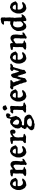

<svg xmlns="http://www.w3.org/2000/svg" viewBox="2466 -3312 1119 6092"><g transform="rotate(-90 3026.0 -266.5)"><path d="M225 -509H240L256 -507L272 -504L287 -499L302 -495L314 -489L329 -488L340 -479L350 -472L361 -464L372 -455L379 -442L387 -434L391 -420L399 -409L406 -399L410 -384L417 -365L426 -348L427 -330L417 -315L402 -305L389 -294L375 -280L361 -270H347L333 -266L317 -268L300 -265L284 -266L268 -268H252L235 -266L214 -270L193 -268L175 -265L165 -257L167 -245V-230L165 -217L171 -201L172 -188L174 -176L176 -163L189 -150L199 -137L206 -125L221 -115L231 -104H247L258 -101L270 -99H282L298 -101L314 -105L329 -114L345 -121L362 -125L379 -123L399 -121L406 -109L404 -93L394 -81L384 -72L375 -59L358 -46L345 -36L332 -23L315 -17L298 -9L278 -3L256 -2L240 6L225 7L210 6L198 10L183 6L165 -6L146 -16L126 -26L99 -53L91 -71L81 -86L71 -106L59 -123L55 -151L46 -170V-193L41 -213L43 -235L44 -257V-278L48 -300L50 -322L62 -342L69 -360L78 -380L85 -399L98 -413L106 -428L115 -437L127 -447L134 -457L145 -466L155 -471L165 -478L175 -486L188 -489L202 -495L214 -501ZM233 -425H216L202 -417L192 -407L183 -396L178 -383L170 -368L168 -352L165 -340V-325L185 -324H200L214 -322H265L277 -324L289 -325L302 -327L317 -330L322 -340L320 -350L315 -362L307 -377L298 -389L287 -401L273 -415L256 -420Z M595 -506 611 -504 624 -501 639 -508 653 -504 666 -501 678 -495 690 -481 694 -465 695 -451 692 -439 695 -427 707 -424 720 -430 732 -439 744 -449 758 -458 772 -463 784 -473 798 -481 810 -484 820 -491H833L844 -493L854 -496L864 -491H876L886 -490L901 -483L918 -470L933 -458L945 -442L952 -425L959 -411V-400L963 -388L957 -376L965 -363L967 -341L963 -324L965 -309V-295L967 -282L962 -272V-259L960 -247V-234L955 -221L959 -207L957 -195L953 -182L950 -169L957 -157V-143L955 -130V-120L960 -107V-100L962 -102L977 -106L990 -109L1002 -117L1016 -112L1034 -106V-91L1024 -77L1016 -62L1002 -54L987 -42L973 -32L957 -24L941 -19L926 -10L918 2L902 7L891 18L876 21L860 16L845 10L835 0L830 -14L837 -24L843 -36L842 -49L843 -62L841 -74V-87L842 -100L841 -112L839 -124V-150L843 -163L836 -175L841 -186L845 -199V-212L847 -227V-239L845 -252L848 -265L845 -277L847 -288L845 -299L849 -311V-324L847 -338L845 -354L838 -366L837 -380L824 -390L810 -397H798L788 -394H776L763 -382L748 -370L734 -359L719 -353L705 -345L692 -334L687 -323L682 -309V-292L680 -272L682 -255L683 -238L682 -218L683 -201V-170L682 -154L680 -138L685 -123V-111L690 -99L697 -91L707 -83H719L729 -79L741 -78L754 -74L771 -62L779 -55L771 -45L754 -37L739 -33L724 -24L710 -15L699 -7L685 2L668 4H651L637 2L621 7L607 5L592 4L578 5L562 7L546 5L531 0L514 -2L499 -7L489 -17L481 -28L486 -38L496 -47L503 -57L514 -66L524 -74L534 -81L546 -88L557 -96L562 -106L564 -116L565 -128L564 -140L565 -152V-165L567 -175V-187L569 -199V-211L565 -224L567 -236L565 -248V-284L564 -299L565 -311V-334L569 -353V-371L571 -390V-407L558 -417L546 -418H529L509 -420L492 -427L479 -430L472 -439V-451L479 -463L492 -481L507 -482H516L528 -493L546 -494H564L580 -498Z M1258 -509H1273L1289 -507L1305 -504L1320 -499L1335 -495L1347 -489L1362 -488L1373 -479L1383 -472L1394 -464L1405 -455L1412 -442L1420 -434L1424 -420L1432 -409L1439 -399L1443 -384L1450 -365L1459 -348L1460 -330L1450 -315L1435 -305L1422 -294L1408 -280L1394 -270H1380L1366 -266L1350 -268L1333 -265L1317 -266L1301 -268H1285L1268 -266L1247 -270L1226 -268L1208 -265L1198 -257L1200 -245V-230L1198 -217L1204 -201L1205 -188L1207 -176L1209 -163L1222 -150L1232 -137L1239 -125L1254 -115L1264 -104H1280L1291 -101L1303 -99H1315L1331 -101L1347 -105L1362 -114L1378 -121L1395 -125L1412 -123L1432 -121L1439 -109L1437 -93L1427 -81L1417 -72L1408 -59L1391 -46L1378 -36L1365 -23L1348 -17L1331 -9L1311 -3L1289 -2L1273 6L1258 7L1243 6L1231 10L1216 6L1198 -6L1179 -16L1159 -26L1132 -53L1124 -71L1114 -86L1104 -106L1092 -123L1088 -151L1079 -170V-193L1074 -213L1076 -235L1077 -257V-278L1081 -300L1083 -322L1095 -342L1102 -360L1111 -380L1118 -399L1131 -413L1139 -428L1148 -437L1160 -447L1167 -457L1178 -466L1188 -471L1198 -478L1208 -486L1221 -489L1235 -495L1247 -501ZM1266 -425H1249L1235 -417L1225 -407L1216 -396L1211 -383L1203 -368L1201 -352L1198 -340V-325L1218 -324H1233L1247 -322H1298L1310 -324L1322 -325L1335 -327L1350 -330L1355 -340L1353 -350L1348 -362L1340 -377L1331 -389L1320 -401L1306 -415L1289 -420Z M1559 -487 1578 -490 1599 -497 1619 -502 1640 -500 1662 -503 1681 -504 1698 -502 1712 -494 1722 -472 1724 -460 1726 -450 1724 -438 1733 -434 1746 -438 1759 -448 1767 -458 1783 -465 1795 -477 1807 -482 1817 -486 1827 -489 1839 -494 1850 -499H1862L1872 -503L1884 -506H1900L1918 -499L1930 -491L1941 -484L1946 -474L1951 -463L1956 -453V-439L1960 -427V-403L1956 -391L1955 -379L1948 -369L1941 -360L1936 -352L1925 -346L1915 -338L1903 -336H1889L1875 -334L1865 -340L1850 -346L1836 -360L1831 -376V-391L1830 -405L1840 -425L1815 -419L1798 -415L1784 -407L1774 -395L1762 -388L1752 -382L1743 -374L1736 -365L1729 -353L1722 -334L1717 -321L1714 -307L1717 -293L1712 -281V-266L1710 -254V-238L1712 -224L1714 -207L1716 -188L1717 -171L1716 -161L1717 -149L1716 -137V-125L1717 -113L1724 -100L1735 -90L1748 -85H1762L1776 -82L1790 -78H1803L1815 -71L1827 -51L1821 -44L1809 -40L1798 -31L1790 -21L1778 -18L1764 -14L1753 -8L1743 -1L1729 1H1707L1695 -2H1683L1671 -1L1659 -2L1647 -4H1635L1621 -6H1609L1595 -4H1556L1544 -11L1535 -18L1530 -27V-40L1539 -56L1551 -66L1557 -73L1564 -82L1575 -87L1586 -95L1602 -105L1605 -118V-133L1606 -149L1611 -168L1609 -183V-195L1611 -205L1609 -216L1608 -228L1606 -238V-248L1607 -260L1605 -271L1609 -281L1607 -293V-303L1609 -314V-324L1611 -336L1608 -346V-360L1605 -379L1607 -395L1602 -408L1595 -417H1571L1557 -420H1545L1532 -422L1518 -425L1506 -436L1504 -455L1511 -472L1525 -478L1542 -480Z M2334 -602 2344 -609 2352 -620 2368 -618 2379 -627 2390 -628 2403 -634 2417 -639 2432 -637 2443 -625 2460 -623 2473 -611 2475 -592 2472 -573 2471 -554 2466 -537 2454 -522 2442 -510 2427 -498 2411 -494 2397 -496 2388 -501 2379 -509 2369 -519V-538L2356 -520V-516L2350 -501L2356 -483L2353 -465L2359 -440L2370 -427L2372 -405L2376 -386L2381 -365L2389 -346L2395 -328V-311L2386 -300L2378 -290L2375 -276L2365 -267L2359 -255V-239L2348 -227L2343 -217L2331 -214L2322 -204L2313 -187L2297 -184L2287 -175L2276 -162H2259L2245 -153L2235 -146L2218 -145L2206 -136L2190 -130L2175 -129L2158 -130L2144 -134L2129 -136L2117 -127L2103 -130L2098 -117L2097 -102L2094 -89V-74L2104 -65L2122 -62L2138 -67L2154 -62L2172 -59L2190 -64L2210 -59L2228 -62L2248 -59H2266L2285 -54L2303 -59L2320 -52L2332 -43L2347 -42L2362 -40L2372 -30L2376 -19L2386 -11L2394 -4L2401 5L2409 13L2410 27L2425 30V42L2426 53L2432 64L2434 76V86L2432 101L2435 116L2426 129L2416 145L2412 161L2400 163L2394 170L2381 173L2374 182L2365 189L2354 197L2334 198L2322 207L2306 217L2293 226L2276 230L2262 244L2245 245L2228 255L2215 253L2203 255L2190 251L2181 258L2169 260L2158 267L2147 263L2137 272L2126 273H2112L2097 270L2084 266L2068 267H2056L2045 260L2029 258L2013 260L1996 258L1990 244L1976 238L1963 227L1954 213L1942 200L1941 183V151L1953 134L1961 116L1976 102L1987 92L1994 83L2000 74L2010 67L2019 63L2026 51L2034 44L2045 38L2048 27L2039 20L2023 16L2009 14L1997 2L1990 -11L1984 -27L1978 -42L1979 -58L1984 -73L2000 -79L2006 -94L2007 -109L2010 -124L2034 -136L2042 -149L2031 -162L2028 -180L2016 -190L2007 -202L2000 -218L2001 -231L1997 -245L1991 -258L1997 -271L2000 -285V-299L2004 -311L2001 -325L2007 -337L2012 -351L2022 -360L2026 -372L2029 -387L2042 -395L2048 -408L2059 -417L2066 -429L2075 -442L2091 -446L2101 -455L2106 -468L2120 -474L2131 -486L2144 -492L2157 -493L2169 -496L2179 -505H2192L2207 -508L2221 -504L2238 -502L2254 -501L2266 -493L2279 -486L2289 -477L2293 -485L2299 -498L2307 -509L2308 -525L2313 -541L2315 -557L2317 -572L2323 -577L2325 -586V-594ZM2170 -417 2157 -420 2144 -414 2132 -398 2128 -383 2123 -372 2117 -348V-337L2116 -323V-311L2113 -299L2116 -283L2119 -265L2128 -249L2140 -237L2157 -231L2175 -224L2194 -220L2210 -218L2227 -221L2244 -230L2257 -239L2266 -252L2272 -265L2276 -277V-292L2275 -306L2260 -336L2253 -348L2242 -361L2233 -374L2221 -386L2209 -395L2197 -403L2184 -411ZM2173 32 2154 35 2135 44 2120 51 2109 59 2097 67 2086 79 2075 92 2066 105 2060 119 2057 132 2059 148 2069 163 2082 172 2092 175 2104 179H2119L2131 182H2144L2156 183L2167 185L2181 186L2192 185H2204L2218 182H2228L2239 175L2251 172L2262 169L2273 164L2284 161L2293 155L2303 151L2310 136L2313 122V111L2311 98L2306 88L2299 79L2291 68L2284 60L2273 51L2262 44L2253 41L2242 35L2232 33H2194Z M2657 -504 2670 -507 2684 -504 2694 -495 2705 -488 2710 -474 2713 -456 2708 -437 2710 -418 2707 -400 2708 -380 2705 -362V-290L2707 -272L2703 -253V-231L2701 -210L2703 -189L2700 -171L2701 -161V-150L2700 -138L2707 -125L2710 -108L2715 -95L2725 -94L2739 -90L2755 -87L2771 -83H2789L2804 -75L2818 -66L2820 -49L2804 -42L2789 -29H2769L2757 -17L2748 -7L2734 -3L2722 0H2707L2693 4L2677 2L2657 -1H2640L2628 0L2615 2H2577L2564 -1L2552 2L2533 -1L2512 -10L2498 -15L2495 -33L2505 -47L2526 -68L2539 -75L2552 -87L2564 -95L2577 -104L2582 -118L2580 -132L2582 -146L2584 -161V-175L2580 -187L2584 -201L2585 -215L2584 -227L2587 -239L2585 -251L2587 -264V-274L2589 -286L2587 -297L2589 -309V-332L2585 -344L2589 -357V-374L2584 -395L2575 -407L2562 -409H2547L2535 -411L2521 -409L2503 -407L2486 -411L2475 -423L2470 -435L2477 -444L2484 -455L2495 -467L2505 -477L2517 -488L2533 -498L2549 -500L2557 -497L2566 -491L2577 -495H2605L2619 -498L2643 -506ZM2646 -741 2666 -743 2682 -736 2696 -729 2708 -720 2715 -706 2718 -690 2723 -674 2730 -659V-644L2718 -635L2706 -631L2682 -621L2671 -617L2662 -610L2652 -605L2641 -598L2629 -596L2613 -605L2599 -619L2587 -635L2574 -651L2567 -667V-681L2572 -694L2579 -706L2592 -720L2606 -731L2623 -738Z M3033 -509H3048L3064 -507L3080 -504L3095 -499L3110 -495L3122 -489L3137 -488L3148 -479L3158 -472L3169 -464L3180 -455L3187 -442L3195 -434L3199 -420L3207 -409L3214 -399L3218 -384L3225 -365L3234 -348L3235 -330L3225 -315L3210 -305L3197 -294L3183 -280L3169 -270H3155L3141 -266L3125 -268L3108 -265L3092 -266L3076 -268H3060L3043 -266L3022 -270L3001 -268L2983 -265L2973 -257L2975 -245V-230L2973 -217L2979 -201L2980 -188L2982 -176L2984 -163L2997 -150L3007 -137L3014 -125L3029 -115L3039 -104H3055L3066 -101L3078 -99H3090L3106 -101L3122 -105L3137 -114L3153 -121L3170 -125L3187 -123L3207 -121L3214 -109L3212 -93L3202 -81L3192 -72L3183 -59L3166 -46L3153 -36L3140 -23L3123 -17L3106 -9L3086 -3L3064 -2L3048 6L3033 7L3018 6L3006 10L2991 6L2973 -6L2954 -16L2934 -26L2907 -53L2899 -71L2889 -86L2879 -106L2867 -123L2863 -151L2854 -170V-193L2849 -213L2851 -235L2852 -257V-278L2856 -300L2858 -322L2870 -342L2877 -360L2886 -380L2893 -399L2906 -413L2914 -428L2923 -437L2935 -447L2942 -457L2953 -466L2963 -471L2973 -478L2983 -486L2996 -489L3010 -495L3022 -501ZM3041 -425H3024L3010 -417L3000 -407L2991 -396L2986 -383L2978 -368L2976 -352L2973 -340V-325L2993 -324H3008L3022 -322H3073L3085 -324L3097 -325L3110 -327L3125 -330L3130 -340L3128 -350L3123 -362L3115 -377L3106 -389L3095 -401L3081 -415L3064 -420Z M3883 -503 3892 -506 3903 -501 3917 -500 3934 -497 3949 -494 3966 -493 3981 -491 3999 -500H4014L4027 -499L4039 -501L4047 -487L4055 -476L4047 -465L4039 -456L4028 -452L4021 -441L4012 -435L4005 -426L3993 -423L3985 -417L3975 -411L3962 -415L3948 -414L3944 -398L3938 -386L3933 -377L3930 -367L3927 -356L3923 -347L3917 -337L3921 -325L3914 -316L3912 -305L3907 -296V-283L3901 -274L3905 -262L3897 -254L3892 -243L3894 -232L3886 -223L3889 -212L3885 -202L3875 -194V-181L3871 -172L3868 -161L3865 -152L3867 -140L3860 -130L3862 -120L3853 -110V-95L3856 -73L3853 -55L3839 -43L3828 -32L3813 -24L3801 -19L3793 -6L3779 0L3766 2L3749 -1L3746 -20L3736 -35L3730 -53L3723 -73L3719 -94L3708 -112L3704 -134L3700 -154L3692 -174L3687 -194L3680 -209L3679 -221L3674 -232V-243L3664 -257L3657 -268L3648 -266L3643 -257L3640 -237L3632 -220L3627 -203L3621 -188L3616 -175L3614 -161L3611 -147L3613 -133L3610 -119L3601 -106L3603 -93L3595 -80L3598 -65L3593 -54L3592 -42L3585 -29L3571 -17L3554 -7L3538 5L3520 14L3510 22L3500 24L3486 21L3475 6L3464 -4L3461 -15L3458 -24V-35L3456 -46L3451 -56L3448 -66L3446 -78L3445 -92L3434 -106L3430 -122L3422 -138L3418 -158L3417 -178L3412 -196L3405 -211L3399 -226L3388 -240L3382 -254L3379 -271L3371 -285L3369 -302L3360 -314L3352 -328L3349 -342L3340 -355L3335 -369V-385L3315 -403L3302 -408L3288 -406L3276 -409H3254L3245 -417L3237 -430L3231 -444L3237 -454L3244 -469L3254 -477L3267 -487L3282 -498L3295 -505L3309 -508L3320 -505L3332 -501L3356 -497L3368 -494L3379 -498H3391L3402 -497L3414 -500L3428 -495L3441 -493L3455 -499H3470L3484 -496L3496 -500L3509 -499L3521 -495L3529 -488L3532 -475L3520 -455L3511 -446L3499 -441L3492 -429L3480 -421L3470 -412L3460 -406L3458 -394L3465 -383L3462 -367L3473 -359L3479 -347L3482 -338V-324L3490 -315V-304L3498 -293L3493 -280L3497 -268L3501 -257L3510 -245L3513 -231L3521 -219L3525 -193L3529 -179L3536 -167L3539 -162L3542 -159L3544 -165V-187L3551 -198L3549 -210L3552 -222L3557 -233L3558 -246L3565 -256L3568 -266L3572 -278L3579 -287L3583 -309L3589 -320V-331L3592 -341L3595 -352L3598 -365L3599 -377L3602 -388L3605 -405L3613 -421L3622 -432L3634 -446L3651 -457L3663 -469L3671 -475L3688 -474L3702 -468L3717 -466L3725 -456L3726 -445L3732 -434L3736 -421L3741 -408L3746 -396L3748 -383L3751 -372L3750 -361L3754 -349L3762 -339L3765 -329L3768 -317L3773 -306V-293L3779 -283L3782 -272L3787 -261L3794 -246L3803 -230L3809 -224L3816 -230L3819 -244L3826 -258L3824 -275L3835 -288L3833 -305L3839 -320L3845 -334L3852 -347L3859 -361L3860 -378L3863 -392L3857 -401L3842 -410L3828 -423L3818 -433V-445L3817 -457L3827 -464L3832 -473L3841 -482L3851 -486L3871 -498Z M4236 -509H4251L4267 -507L4283 -504L4298 -499L4313 -495L4325 -489L4340 -488L4351 -479L4361 -472L4372 -464L4383 -455L4390 -442L4398 -434L4402 -420L4410 -409L4417 -399L4421 -384L4428 -365L4437 -348L4438 -330L4428 -315L4413 -305L4400 -294L4386 -280L4372 -270H4358L4344 -266L4328 -268L4311 -265L4295 -266L4279 -268H4263L4246 -266L4225 -270L4204 -268L4186 -265L4176 -257L4178 -245V-230L4176 -217L4182 -201L4183 -188L4185 -176L4187 -163L4200 -150L4210 -137L4217 -125L4232 -115L4242 -104H4258L4269 -101L4281 -99H4293L4309 -101L4325 -105L4340 -114L4356 -121L4373 -125L4390 -123L4410 -121L4417 -109L4415 -93L4405 -81L4395 -72L4386 -59L4369 -46L4356 -36L4343 -23L4326 -17L4309 -9L4289 -3L4267 -2L4251 6L4236 7L4221 6L4209 10L4194 6L4176 -6L4157 -16L4137 -26L4110 -53L4102 -71L4092 -86L4082 -106L4070 -123L4066 -151L4057 -170V-193L4052 -213L4054 -235L4055 -257V-278L4059 -300L4061 -322L4073 -342L4080 -360L4089 -380L4096 -399L4109 -413L4117 -428L4126 -437L4138 -447L4145 -457L4156 -466L4166 -471L4176 -478L4186 -486L4199 -489L4213 -495L4225 -501ZM4244 -425H4227L4213 -417L4203 -407L4194 -396L4189 -383L4181 -368L4179 -352L4176 -340V-325L4196 -324H4211L4225 -322H4276L4288 -324L4300 -325L4313 -327L4328 -330L4333 -340L4331 -350L4326 -362L4318 -377L4309 -389L4298 -401L4284 -415L4267 -420Z M4606 -506 4622 -504 4635 -501 4650 -508 4664 -504 4677 -501 4689 -495 4701 -481 4705 -465 4706 -451 4703 -439 4706 -427 4718 -424 4731 -430 4743 -439 4755 -449 4769 -458 4783 -463 4795 -473 4809 -481 4821 -484 4831 -491H4844L4855 -493L4865 -496L4875 -491H4887L4897 -490L4912 -483L4929 -470L4944 -458L4956 -442L4963 -425L4970 -411V-400L4974 -388L4968 -376L4976 -363L4978 -341L4974 -324L4976 -309V-295L4978 -282L4973 -272V-259L4971 -247V-234L4966 -221L4970 -207L4968 -195L4964 -182L4961 -169L4968 -157V-143L4966 -130V-120L4971 -107V-100L4973 -102L4988 -106L5001 -109L5013 -117L5027 -112L5045 -106V-91L5035 -77L5027 -62L5013 -54L4998 -42L4984 -32L4968 -24L4952 -19L4937 -10L4929 2L4913 7L4902 18L4887 21L4871 16L4856 10L4846 0L4841 -14L4848 -24L4854 -36L4853 -49L4854 -62L4852 -74V-87L4853 -100L4852 -112L4850 -124V-150L4854 -163L4847 -175L4852 -186L4856 -199V-212L4858 -227V-239L4856 -252L4859 -265L4856 -277L4858 -288L4856 -299L4860 -311V-324L4858 -338L4856 -354L4849 -366L4848 -380L4835 -390L4821 -397H4809L4799 -394H4787L4774 -382L4759 -370L4745 -359L4730 -353L4716 -345L4703 -334L4698 -323L4693 -309V-292L4691 -272L4693 -255L4694 -238L4693 -218L4694 -201V-170L4693 -154L4691 -138L4696 -123V-111L4701 -99L4708 -91L4718 -83H4730L4740 -79L4752 -78L4765 -74L4782 -62L4790 -55L4782 -45L4765 -37L4750 -33L4735 -24L4721 -15L4710 -7L4696 2L4679 4H4662L4648 2L4632 7L4618 5L4603 4L4589 5L4573 7L4557 5L4542 0L4525 -2L4510 -7L4500 -17L4492 -28L4497 -38L4507 -47L4514 -57L4525 -66L4535 -74L4545 -81L4557 -88L4568 -96L4573 -106L4575 -116L4576 -128L4575 -140L4576 -152V-165L4578 -175V-187L4580 -199V-211L4576 -224L4578 -236L4576 -248V-284L4575 -299L4576 -311V-334L4580 -353V-371L4582 -390V-407L4569 -417L4557 -418H4540L4520 -420L4503 -427L4490 -430L4483 -439V-451L4490 -463L4503 -481L4518 -482H4527L4539 -493L4557 -494H4575L4591 -498Z M5440 -802 5459 -806 5478 -801 5496 -795 5508 -786 5517 -778 5515 -765 5519 -754V-741L5517 -729V-716L5519 -705L5521 -692L5519 -678L5515 -664L5514 -651L5512 -638L5514 -624L5515 -609V-595L5517 -579V-551L5519 -537V-504L5515 -492V-476L5512 -457L5515 -439L5514 -425L5510 -408L5512 -392L5508 -377L5503 -361L5506 -347L5508 -332L5510 -314L5512 -292L5514 -272V-251L5515 -232L5519 -212L5514 -192L5515 -172L5524 -155L5526 -137L5540 -132L5564 -137L5583 -135L5594 -148L5606 -146L5614 -134L5617 -126L5614 -115L5606 -104L5598 -96L5593 -83L5587 -74L5581 -69L5573 -62L5559 -51L5552 -39L5542 -26H5528L5515 -19L5503 -16L5489 -3L5468 6L5447 7L5431 11L5420 4L5413 -3L5406 -14L5402 -25L5401 -35L5406 -48V-71L5402 -81L5394 -85L5378 -80L5363 -69L5347 -56L5333 -42L5321 -28L5310 -14L5292 -7L5274 -1L5255 4L5238 7L5222 9L5208 4L5195 -1L5179 -5L5168 -14L5155 -25L5145 -39L5138 -49L5131 -60L5124 -72L5112 -78L5110 -93L5103 -105L5105 -121L5101 -139L5092 -159L5090 -181L5089 -201V-223L5085 -265L5092 -285V-304L5103 -321L5112 -337L5121 -356L5128 -374L5143 -386L5150 -404L5164 -417L5178 -432L5195 -439L5208 -453L5222 -465L5241 -471L5262 -476L5278 -487L5296 -494L5310 -501L5322 -503H5338L5363 -501L5385 -497L5395 -501V-508L5399 -515L5394 -528V-549L5399 -567L5401 -586V-604L5402 -624V-642L5397 -660L5402 -680L5394 -697L5378 -701H5365L5349 -702L5337 -700L5319 -698L5305 -703L5292 -708L5285 -720L5292 -729L5299 -739L5306 -750L5312 -759L5322 -765L5335 -772L5351 -783L5374 -789L5397 -794L5413 -797H5426ZM5299 -413 5287 -411H5276L5264 -404L5250 -395L5240 -383L5229 -370L5220 -356L5213 -337L5208 -318L5204 -297L5202 -276V-255L5204 -235L5206 -214L5209 -192L5215 -172L5224 -153L5231 -137L5243 -123L5255 -111L5269 -102L5283 -95L5301 -91L5317 -98L5333 -104L5344 -116L5354 -127L5369 -136L5379 -146L5388 -159L5392 -174V-233L5390 -246L5392 -258L5394 -271L5390 -285L5388 -301L5386 -316V-344L5390 -358L5394 -370L5395 -385L5394 -393L5385 -395L5374 -397L5363 -402L5349 -406L5337 -408L5324 -409L5312 -411Z M5826 -509H5841L5857 -507L5873 -504L5888 -499L5903 -495L5915 -489L5930 -488L5941 -479L5951 -472L5962 -464L5973 -455L5980 -442L5988 -434L5992 -420L6000 -409L6007 -399L6011 -384L6018 -365L6027 -348L6028 -330L6018 -315L6003 -305L5990 -294L5976 -280L5962 -270H5948L5934 -266L5918 -268L5901 -265L5885 -266L5869 -268H5853L5836 -266L5815 -270L5794 -268L5776 -265L5766 -257L5768 -245V-230L5766 -217L5772 -201L5773 -188L5775 -176L5777 -163L5790 -150L5800 -137L5807 -125L5822 -115L5832 -104H5848L5859 -101L5871 -99H5883L5899 -101L5915 -105L5930 -114L5946 -121L5963 -125L5980 -123L6000 -121L6007 -109L6005 -93L5995 -81L5985 -72L5976 -59L5959 -46L5946 -36L5933 -23L5916 -17L5899 -9L5879 -3L5857 -2L5841 6L5826 7L5811 6L5799 10L5784 6L5766 -6L5747 -16L5727 -26L5700 -53L5692 -71L5682 -86L5672 -106L5660 -123L5656 -151L5647 -170V-193L5642 -213L5644 -235L5645 -257V-278L5649 -300L5651 -322L5663 -342L5670 -360L5679 -380L5686 -399L5699 -413L5707 -428L5716 -437L5728 -447L5735 -457L5746 -466L5756 -471L5766 -478L5776 -486L5789 -489L5803 -495L5815 -501ZM5834 -425H5817L5803 -417L5793 -407L5784 -396L5779 -383L5771 -368L5769 -352L5766 -340V-325L5786 -324H5801L5815 -322H5866L5878 -324L5890 -325L5903 -327L5918 -330L5923 -340L5921 -350L5916 -362L5908 -377L5899 -389L5888 -401L5874 -415L5857 -420Z"/></g></svg>

Font: Tagesschrift
Style: Regular
Weight: 400
Designer: Yanone
Version: Version 2.000; ttfautohint (v1.8.4.7-5d5b)